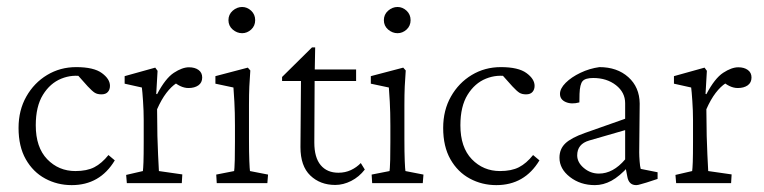

<svg xmlns="http://www.w3.org/2000/svg" viewBox="-20 -535 2232 561"><path d="M189.5 5.9Q147.5 5.9 112.1 -13.2Q76.7 -32.2 55.4 -69.6Q34.2 -106.9 34.2 -161.1Q34.2 -212.9 56.9 -252.9Q79.6 -293 117.7 -315.9Q155.8 -338.9 202.6 -338.9Q253.9 -338.9 277.6 -321.5Q301.3 -304.2 301.3 -284.2Q301.3 -273.4 295.2 -266.4Q289.1 -259.3 276.4 -259.3Q264.6 -259.3 257.1 -263.9Q249.5 -268.6 236.3 -282.7L204.1 -318.8L226.1 -311Q191.9 -318.4 159.2 -305.2Q126.5 -292 105.5 -258.1Q84.5 -224.1 84.5 -168.9Q84.5 -104.5 117.9 -69.8Q151.4 -35.2 200.2 -35.2Q233.9 -35.2 255.6 -46.4Q277.3 -57.6 296.9 -82L315.4 -66.4Q272 5.9 189.5 5.9Z M350.6 0 348.6 -23.9 397.5 -35.2Q398.4 -41.5 399.2 -61.3Q399.9 -81.1 399.9 -121.1V-184.1Q399.9 -211.4 397.9 -240Q396 -268.6 394.5 -279.3L344.2 -290.5V-312.5L433.6 -337.4L440.4 -328.1L436.5 -260.7L439 -259.8Q463.4 -306.2 488 -322.3Q512.7 -338.4 532.2 -338.4Q549.3 -338.4 560.1 -330.6Q570.8 -322.8 570.8 -308.6Q570.8 -293.5 559.6 -285.6Q548.3 -277.8 530.8 -277.8Q518.6 -277.8 506.3 -283.7Q494.1 -289.6 485.8 -298.3L495.6 -292Q480.5 -282.2 466.1 -263.4Q451.7 -244.6 439 -215.8L439.9 -137.7Q440.4 -114.3 441.9 -83Q443.4 -51.8 444.3 -35.2L512.7 -25.4L511.2 0Z M613.3 0 611.8 -24.9 664.1 -35.2Q664.6 -38.1 665 -44.4Q665.5 -50.8 666 -68.1Q666.5 -85.4 666.5 -121.1V-168.5Q666.5 -206.5 664.8 -237.5Q663.1 -268.6 662.1 -279.3L609.4 -290.5V-312.5L704.1 -337.4L711.4 -329.1Q709.5 -305.2 708.5 -282.2Q707.5 -259.3 707.5 -228V-128.9Q707.5 -88.9 708.5 -64.9Q709.5 -41 710.4 -35.2L763.2 -24.9L761.2 0ZM687.5 -438Q672.4 -438 659.9 -448.7Q647.5 -459.5 647.5 -476.1Q647.5 -492.7 659.9 -503.7Q672.4 -514.6 687.5 -514.6Q702.1 -514.6 713.9 -503.7Q725.6 -492.7 725.6 -476.1Q725.6 -459.5 713.9 -448.7Q702.1 -438 687.5 -438Z M1045.9 -39.6Q1029.3 -18.1 1006.1 -6.3Q982.9 5.4 959.5 5.4Q915.5 5.4 886.7 -22.2Q857.9 -49.8 857.9 -105L859.4 -298.3H804.2V-310.1L891.6 -396.5H900.9L899.4 -315.4L898.4 -118.7Q898.4 -74.7 917 -52.5Q935.5 -30.3 968.8 -30.3Q988.8 -30.3 1005.4 -38.1Q1022 -45.9 1034.2 -58.6ZM879.4 -298.3V-332H1020.5V-298.3Z M1067.4 0 1065.9 -24.9 1118.2 -35.2Q1118.7 -38.1 1119.1 -44.4Q1119.6 -50.8 1120.1 -68.1Q1120.6 -85.4 1120.6 -121.1V-168.5Q1120.6 -206.5 1118.9 -237.5Q1117.2 -268.6 1116.2 -279.3L1063.5 -290.5V-312.5L1158.2 -337.4L1165.5 -329.1Q1163.6 -305.2 1162.6 -282.2Q1161.6 -259.3 1161.6 -228V-128.9Q1161.6 -88.9 1162.6 -64.9Q1163.6 -41 1164.6 -35.2L1217.3 -24.9L1215.3 0ZM1141.6 -438Q1126.5 -438 1114 -448.7Q1101.6 -459.5 1101.6 -476.1Q1101.6 -492.7 1114 -503.7Q1126.5 -514.6 1141.6 -514.6Q1156.2 -514.6 1168 -503.7Q1179.7 -492.7 1179.7 -476.1Q1179.7 -459.5 1168 -448.7Q1156.2 -438 1141.6 -438Z M1430.2 5.9Q1388.2 5.9 1352.8 -13.2Q1317.4 -32.2 1296.1 -69.6Q1274.9 -106.9 1274.9 -161.1Q1274.9 -212.9 1297.6 -252.9Q1320.3 -293 1358.4 -315.9Q1396.5 -338.9 1443.4 -338.9Q1494.6 -338.9 1518.3 -321.5Q1542 -304.2 1542 -284.2Q1542 -273.4 1535.9 -266.4Q1529.8 -259.3 1517.1 -259.3Q1505.4 -259.3 1497.8 -263.9Q1490.2 -268.6 1477.1 -282.7L1444.8 -318.8L1466.8 -311Q1432.6 -318.4 1399.9 -305.2Q1367.2 -292 1346.2 -258.1Q1325.2 -224.1 1325.2 -168.9Q1325.2 -104.5 1358.6 -69.8Q1392.1 -35.2 1440.9 -35.2Q1474.6 -35.2 1496.3 -46.4Q1518.1 -57.6 1537.6 -82L1556.2 -66.4Q1512.7 5.9 1430.2 5.9Z M1718.3 5.9Q1675.8 5.9 1645.3 -17.8Q1614.7 -41.5 1614.7 -74.2Q1614.7 -99.6 1631.8 -116Q1648.9 -132.3 1689 -146.5L1806.6 -188V-233.4Q1806.6 -265.1 1779.8 -286.1Q1752.9 -307.1 1713.4 -307.1Q1690.4 -307.1 1682.4 -298.1Q1674.3 -289.1 1673.3 -260.7L1672.9 -235.8Q1649.9 -229.5 1633.1 -236.8Q1616.2 -244.1 1616.2 -260.7Q1616.2 -276.4 1632.8 -293Q1649.4 -309.6 1676 -322.3Q1702.6 -335 1731.4 -338.9Q1783.2 -338.9 1815.9 -309.6Q1848.6 -280.3 1849.1 -232.4L1847.7 -89.8Q1847.7 -79.1 1848.9 -63.5Q1850.1 -47.9 1852.1 -41.5L1901.4 -31.7V-12.2L1868.7 -1.5Q1859.4 1 1851.6 3.4Q1843.8 5.9 1838.9 5.9Q1817.4 5.9 1813 -18.6L1807.6 -46.9L1816.9 -49.3Q1790 -19.5 1766.4 -6.8Q1742.7 5.9 1718.3 5.9ZM1730 -27.8Q1771.5 -27.8 1806.6 -69.3V-154.8L1701.7 -124.5Q1666.5 -114.3 1666.5 -81.1Q1666.5 -60.5 1685.8 -44.2Q1705.1 -27.8 1730 -27.8Z M1955.6 0 1953.6 -23.9 2002.4 -35.2Q2003.4 -41.5 2004.2 -61.3Q2004.9 -81.1 2004.9 -121.1V-184.1Q2004.9 -211.4 2002.9 -240Q2001 -268.6 1999.5 -279.3L1949.2 -290.5V-312.5L2038.6 -337.4L2045.4 -328.1L2041.5 -260.7L2043.9 -259.8Q2068.4 -306.2 2093 -322.3Q2117.7 -338.4 2137.2 -338.4Q2154.3 -338.4 2165 -330.6Q2175.8 -322.8 2175.8 -308.6Q2175.8 -293.5 2164.6 -285.6Q2153.3 -277.8 2135.7 -277.8Q2123.5 -277.8 2111.3 -283.7Q2099.1 -289.6 2090.8 -298.3L2100.6 -292Q2085.4 -282.2 2071 -263.4Q2056.6 -244.6 2043.9 -215.8L2044.9 -137.7Q2045.4 -114.3 2046.9 -83Q2048.3 -51.8 2049.3 -35.2L2117.7 -25.4L2116.2 0Z"/></svg>

Font: Lateef ExtraLight
Style: Regular
Weight: 200
Designer: SIL International
Foundry: SIL International
Version: Version 4.200